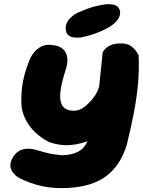

<svg xmlns="http://www.w3.org/2000/svg" viewBox="-20 -712 704 946"><path d="M314 214Q243 218 184 204.5Q125 191 75 165Q75 165 65.5 159Q56 153 45.5 140.5Q35 128 31.5 110Q28 92 41 68Q54 44 71.5 33.5Q89 23 106 21.5Q123 20 133.5 21.5Q144 23 144 23Q177 32 200 38.5Q223 45 243 48Q263 51 286 53Q333 51 361 37.5Q389 24 404 -2.5Q419 -29 427 -70Q444 -138 453.5 -186.5Q463 -235 467.5 -275Q472 -315 476 -357.5Q480 -400 486 -455Q486 -455 494 -466Q502 -477 521.5 -487.5Q541 -498 574 -498Q607 -499 626.5 -484Q646 -469 654.5 -454.5Q663 -440 663 -440Q666 -366 660 -299.5Q654 -233 640.5 -161.5Q627 -90 605 0Q575 101 505 154.5Q435 208 314 214ZM222 -12Q184 -31 153 -60.5Q122 -90 103.5 -128.5Q85 -167 85 -212Q85 -250 88.5 -280.5Q92 -311 100.5 -343Q109 -375 126 -418Q126 -418 131.5 -429.5Q137 -441 149.5 -456Q162 -471 182 -482Q202 -493 231 -491Q266 -488 283.5 -475.5Q301 -463 307 -445.5Q313 -428 312 -411Q311 -394 308 -383Q305 -372 305 -372Q286 -314 280 -276.5Q274 -239 278 -217.5Q282 -196 292 -185Q307 -168 339.5 -166.5Q372 -165 401 -189Q405 -193 419.5 -206.5Q434 -220 449.5 -243.5Q465 -267 471 -298L615 -325Q612 -244 585.5 -183Q559 -122 512 -78Q476 -46 428.5 -24Q381 -2 328 2.5Q275 7 222 -12ZM377 -527Q377 -527 368 -526.5Q359 -526 346.5 -527Q334 -528 323 -534Q312 -540 307 -553Q300 -576 307 -594Q314 -612 327.5 -624.5Q341 -637 352.5 -643.5Q364 -650 364 -650Q417 -673 446 -680Q475 -687 495 -690Q495 -690 504 -691Q513 -692 526 -691Q539 -690 550.5 -685Q562 -680 568 -667Q574 -652 571 -639Q568 -626 561 -616.5Q554 -607 548 -601.5Q542 -596 542 -596Q523 -580 499 -568Q475 -556 451 -547.5Q427 -539 407.5 -534Q388 -529 377 -527Z"/></svg>

Font: Sour Gummy Black
Style: Italic
Weight: 900
Italic angle: -11.3°
Designer: Stefie Justprince
Foundry: Eifetstype
Version: Version 1.000